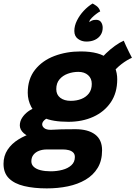

<svg xmlns="http://www.w3.org/2000/svg" viewBox="-85 -820 769 1090"><path d="M303.5 -128.5Q213 -128.5 162.8 -152Q112.5 -175.5 92.5 -213.2Q72.5 -251 72.5 -293.5Q72.5 -371.5 113.8 -423.8Q155 -476 223.5 -502Q292 -528 373 -528Q481 -528 530.8 -485.2Q580.5 -442.5 580.5 -369.5Q580.5 -293 543.8 -239Q507 -185 444.5 -156.8Q382 -128.5 303.5 -128.5ZM180.5 249.5Q107.5 249.5 52 236.2Q-3.5 223 -34.2 192.5Q-65 162 -65 110Q-65 65 -42 30.2Q-19 -4.5 19.8 -28.5Q58.5 -52.5 106.2 -66.2Q154 -80 203.5 -83Q234 -85 265.2 -85.8Q296.5 -86.5 343.5 -86.5Q414.5 -86.5 454.5 -56.8Q494.5 -27 494.5 33Q494.5 92 469.5 133.2Q444.5 174.5 400.8 200.2Q357 226 300.5 237.8Q244 249.5 180.5 249.5ZM203 152.5Q238 152.5 269.2 144.2Q300.5 136 320.2 118Q340 100 340 71.5Q340 55 330.5 45.8Q321 36.5 305.8 32.5Q290.5 28.5 273 28.5Q252.5 28.5 227 28.5Q201.5 28.5 180.5 28.5Q156.5 28.5 136.8 36Q117 43.5 105 58.5Q93 73.5 93 96Q93 114.5 106.8 127.2Q120.5 140 145.2 146.2Q170 152.5 203 152.5ZM126.5 -31Q72.5 -43 50 -63.5Q27.5 -84 27.5 -108Q27.5 -131 40.5 -151.2Q53.5 -171.5 74 -186.8Q94.5 -202 116.5 -207.5L203.5 -157Q180 -150 167.2 -138.2Q154.5 -126.5 154.5 -114Q154.5 -102 166.5 -92.5Q178.5 -83 203.5 -83ZM317 -247.5Q349.5 -247.5 376.8 -258.2Q404 -269 420 -290.2Q436 -311.5 436 -343.5Q436 -375 415 -393.5Q394 -412 360 -412Q328.5 -412 299.8 -401.5Q271 -391 252.8 -369.5Q234.5 -348 234.5 -314Q234.5 -282.5 257 -265Q279.5 -247.5 317 -247.5ZM553.5 -402 484 -476.5Q495 -496 518 -518.2Q541 -540.5 567.8 -559.8Q594.5 -579 617.5 -589Q622 -578.5 630.2 -560.2Q638.5 -542 648 -523.2Q657.5 -504.5 664 -492Q651 -486.5 635.2 -477Q619.5 -467.5 604 -455.5Q588.5 -443.5 575 -429.8Q561.5 -416 553.5 -402ZM440.5 -800Q446.5 -797.5 462 -786.8Q477.5 -776 484 -755.5Q474.5 -751 460.5 -740.2Q446.5 -729.5 435.5 -718.2Q424.5 -707 423 -699.5Q423 -696.5 422.5 -694Q428 -699.5 436.8 -703.5Q445.5 -707.5 460.5 -707.5Q480 -707.5 489 -694Q498 -680.5 498 -662.5Q498 -639 486.2 -621.2Q474.5 -603.5 453.8 -593.8Q433 -584 405.5 -584Q378.5 -584 357.8 -599.2Q337 -614.5 337 -644Q337 -673.5 351.8 -703.2Q366.5 -733 390.2 -758.5Q414 -784 440.5 -800Z"/></svg>

Font: Grandstander Thin
Style: Bold Italic
Weight: 700
Italic angle: -15°
Version: Version 1.200